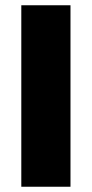

<svg xmlns="http://www.w3.org/2000/svg" viewBox="-20 -710 349 730"><path d="M248 -690V0H61V-690Z"/></svg>

Font: Exo 2 ExtraBold
Style: Regular
Weight: 800
Designer: Natanael Gama
Foundry: Natanael Gama
Version: Version 2.010